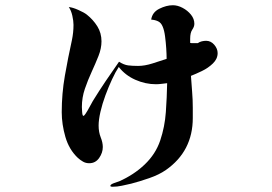

<svg xmlns="http://www.w3.org/2000/svg" viewBox="-20 -663 1040 734"><path d="M812 -460Q812 -438 794 -420.5Q776 -403 752 -391.5Q728 -380 710 -373Q712 -342 714.5 -312Q717 -282 717 -251Q717 -241 717 -231.5Q717 -222 717 -212Q717 -85 614 -13Q588 5 550.5 18Q513 31 482 39Q464 43 446 47Q428 51 409 51Q406 51 402 49Q402 48 402 48Q402 48 402 47Q402 42 417 36.5Q432 31 436 30Q463 18 487.5 2Q512 -14 533 -34Q575 -74 592.5 -126Q610 -178 614 -234.5Q618 -291 619 -345Q609 -344 598 -342.5Q587 -341 576 -341Q536 -341 497.5 -358Q459 -375 434 -407Q422 -389 408.5 -360Q395 -331 383 -298.5Q371 -266 364 -235.5Q357 -205 357 -183Q357 -158 365 -138Q373 -118 373 -101Q373 -79 359 -59Q345 -39 321 -39Q308 -39 297.5 -45Q287 -51 278 -59Q244 -91 230 -139.5Q216 -188 216 -234Q216 -305 228 -373.5Q240 -442 255 -510Q261 -539 261 -568Q261 -583 256.5 -603Q252 -623 243 -636Q257 -635 279.5 -625Q302 -615 312 -607Q336 -588 352 -562.5Q368 -537 368 -505Q368 -478 356.5 -449Q345 -420 330.5 -388.5Q316 -357 304.5 -323.5Q293 -290 293 -254Q293 -250 294 -235Q295 -220 299 -220Q301 -220 303.5 -223.5Q306 -227 307 -228Q315 -240 321.5 -252.5Q328 -265 335 -277Q359 -316 384 -353Q409 -390 435 -427Q454 -415 470 -413Q486 -411 508 -411Q533 -411 563 -420.5Q593 -430 617 -438Q617 -455 615.5 -478Q614 -501 611 -524Q608 -547 602 -561Q596 -576 584.5 -581.5Q573 -587 558 -588Q562 -616 589 -629.5Q616 -643 641 -643Q659 -643 678 -633Q697 -623 710 -607Q723 -591 723 -572Q723 -561 715 -549.5Q707 -538 707 -515V-499Q710 -498 713 -498Q716 -498 718 -498H736Q743 -503 751.5 -505Q760 -507 768 -507Q786 -507 799 -492Q812 -477 812 -460Z"/></svg>

Font: Kaisei Tokumin ExtraBold
Style: Regular
Weight: 800
Designer: Font-Kai, 金井和夫
Foundry: KAZUO KANAI
Version: Version 5.003